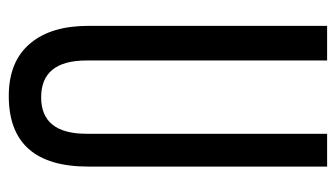

<svg xmlns="http://www.w3.org/2000/svg" viewBox="-180 -560 748 427"><g transform="rotate(90 193.5 -346.0)"><path d="M114 -165Q114 -64 196 -64Q277 -64 277 -165V-700H350V-169Q350 8 193 8Q115 8 75 -41Q37 -87 37 -169V-700H114Z"/></g></svg>

Font: Adderley Regular
Style: Regular
Weight: 400
Designer: gorohovskiy
Version: Version 1.003 November 13, 2017